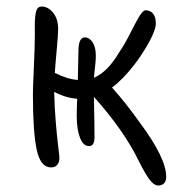

<svg xmlns="http://www.w3.org/2000/svg" viewBox="-20 -509 557 595"><path d="M138.2 9.8Q105.5 9.8 93.8 -44.9Q82 -99.6 82 -214.8Q82 -238.8 85 -301.5Q87.9 -364.3 87.9 -398.9V-431.2Q87.9 -460.9 92.3 -474.9Q96.7 -488.8 108.9 -488.8Q128.9 -488.8 144.5 -469.7Q160.2 -450.7 160.2 -418Q160.2 -401.4 155.5 -351.6Q150.9 -301.8 149.9 -283.2Q188 -263.7 221.2 -261.2Q223.1 -329.6 223.1 -351.1Q223.1 -393.1 243.2 -393.1Q256.8 -393.1 266.8 -378.2Q276.9 -363.3 276.9 -336.9Q276.9 -326.7 275.9 -315.2Q274.9 -303.7 273.2 -289.3Q271.5 -274.9 271 -268.1Q313.5 -285.6 350.1 -348.1Q364.7 -368.7 382.1 -403.1Q399.4 -437.5 411.1 -457.3Q422.9 -477.1 431.2 -477.1Q445.8 -477.1 454.3 -466.6Q462.9 -456.1 462.9 -437Q462.9 -416.5 442.4 -379.2Q421.9 -341.8 396 -308.1Q359.4 -261.2 327.1 -237.8Q370.1 -189.9 414.1 -127.9Q495.1 -19 495.1 39.1Q495.1 51.3 488.8 58.6Q482.4 65.9 470.2 65.9Q457.5 65.9 443.8 48.1Q430.2 30.3 410.2 -9.8Q365.2 -103 271 -209Q272.9 -119.1 272.9 -84Q272.9 -56.2 255.9 -56.2Q237.8 -56.2 227.8 -82.3Q217.8 -108.4 217.8 -150.9Q217.8 -174.8 219.2 -203.1Q186.5 -204.6 147.9 -224.1Q148.9 -177.7 152.8 -130.9Q156.7 -84 160.4 -54.7Q164.1 -25.4 164.1 -20Q164.1 -6.3 157.5 1.7Q150.9 9.8 138.2 9.8Z"/></svg>

Font: Shantell Sans Irregular Bouncy
Style: Regular
Weight: 300
Designer: Stephen Nixon, Anya Danilova, Shantell Martin
Foundry: Arrow Type
Version: Version 1.006;[9816181b4]